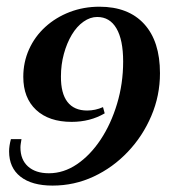

<svg xmlns="http://www.w3.org/2000/svg" viewBox="-20 -448 575 587"><path d="M140.7 119.4Q77.4 119.4 42.6 92.1Q7.8 64.8 7.8 14.7Q7.8 -1.8 13.4 -22.7H45.7Q44.5 -15.1 43.5 -8.9Q42.5 -2.7 42.5 2.9Q42.5 40.1 65.6 60.9Q88.8 81.7 129.4 81.7Q174.5 81.7 215.2 54.2Q255.8 26.7 287.6 -21.1Q319.4 -69 337.9 -130.7Q356.5 -192.3 356.5 -259.8Q356.5 -326.3 336 -361.2Q315.6 -396.1 277.2 -396.1Q255.7 -396.1 235.4 -381.8Q215 -367.5 199.6 -341.9Q184.3 -316.3 175.3 -283.3Q166.3 -250.2 166.3 -214.4Q165.9 -162.7 186.2 -136.4Q206.6 -110.1 246.4 -110.1Q271.4 -110.1 294.9 -120.5L300.1 -101.5Q255.6 -75.4 199 -75.4Q129.7 -75.4 90.4 -112Q51.2 -148.6 51.2 -213.1Q51.2 -257.9 68.8 -297.2Q86.5 -336.5 118.6 -365.7Q150.7 -394.9 193.1 -411.2Q235.6 -427.5 283.9 -427.5Q372.5 -427.5 420.8 -374.6Q469.1 -321.7 469.1 -224.2Q469.1 -155.7 442.7 -93.8Q416.4 -31.8 370.8 16.2Q325.2 64.3 266.3 91.8Q207.3 119.4 140.7 119.4Z"/></svg>

Font: Playfair 5pt SemiExpanded Light 12pt
Style: Italic
Weight: 300
Italic angle: -15.6°
Version: Version 2.000;gftools[0.9.28]